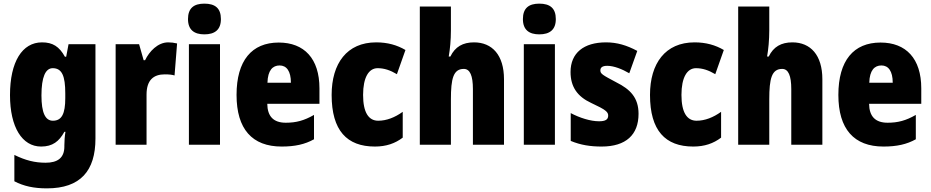

<svg xmlns="http://www.w3.org/2000/svg" viewBox="-20 -796 5119 1056"><path d="M211 -563C102 -563 35 -456 35 -273C35 -96 102 10 206 10C269 10 305 -18 334 -71H340C336 -49 334 -17 334 3V10C334 73 296 99 231 99C171 99 120 86 59 56V201C111 228 166 240 238 240C423 240 505 143 505 -34V-553H357L344 -484H337C306 -540 270 -563 211 -563ZM270 -421C321 -421 339 -378 339 -283V-256C339 -171 320 -132 271 -132C229 -132 208 -176 208 -271C208 -372 230 -421 270 -421Z M905 -563C848 -563 801 -513 778 -465H770L745 -553H616V0H786V-276C786 -357 826 -387 886 -387C911 -387 927 -385 940 -381L954 -557C937 -561 921 -563 905 -563Z M1104 -776C1046 -776 1014 -751 1014 -691C1014 -632 1048 -607 1104 -607C1161 -607 1195 -632 1195 -691C1195 -751 1163 -776 1104 -776ZM1190 -553H1019V0H1190Z M1513 -562C1365 -562 1281 -463 1281 -274C1281 -86 1367 10 1529 10C1602 10 1657 -2 1707 -30V-164C1653 -133 1609 -121 1552 -121C1484 -121 1451 -156 1450 -225H1737V-310C1737 -474 1653 -562 1513 -562ZM1518 -436C1556 -436 1580 -405 1580 -341H1451C1453 -410 1480 -436 1518 -436Z M2042 10C2104 10 2153 -7 2195 -39V-181C2152 -150 2106 -132 2060 -132C2007 -132 1977 -178 1977 -274C1977 -370 2008 -421 2057 -421C2093 -421 2126 -410 2163 -388L2210 -521C2164 -548 2112 -563 2049 -563C1888 -563 1804 -447 1804 -274C1804 -78 1888 10 2042 10Z M2460 -630V-760H2289V0H2460V-250C2460 -363 2473 -417 2531 -417C2565 -417 2581 -380 2581 -306V0H2752V-360C2752 -493 2687 -563 2587 -563C2526 -563 2483 -539 2457 -485H2448C2455 -525 2460 -574 2460 -630Z M2946 -776C2888 -776 2856 -751 2856 -691C2856 -632 2890 -607 2946 -607C3003 -607 3037 -632 3037 -691C3037 -751 3005 -776 2946 -776ZM3032 -553H2861V0H3032Z M3492 -170C3492 -259 3446 -305 3370 -343C3293 -384 3282 -390 3282 -409C3282 -426 3295 -434 3320 -434C3356 -434 3402 -416 3441 -393L3485 -516C3427 -547 3374 -563 3313 -563C3191 -563 3118 -505 3118 -400C3118 -318 3156 -265 3231 -230C3313 -192 3325 -180 3325 -160C3325 -138 3309 -129 3275 -129C3227 -129 3168 -148 3119 -174V-21C3174 2 3228 10 3289 10C3423 10 3492 -55 3492 -170Z M3793 10C3855 10 3904 -7 3946 -39V-181C3903 -150 3857 -132 3811 -132C3758 -132 3728 -178 3728 -274C3728 -370 3759 -421 3808 -421C3844 -421 3877 -410 3914 -388L3961 -521C3915 -548 3863 -563 3800 -563C3639 -563 3555 -447 3555 -274C3555 -78 3639 10 3793 10Z M4211 -630V-760H4040V0H4211V-250C4211 -363 4224 -417 4282 -417C4316 -417 4332 -380 4332 -306V0H4503V-360C4503 -493 4438 -563 4338 -563C4277 -563 4234 -539 4208 -485H4199C4206 -525 4211 -574 4211 -630Z M4823 -562C4675 -562 4591 -463 4591 -274C4591 -86 4677 10 4839 10C4912 10 4967 -2 5017 -30V-164C4963 -133 4919 -121 4862 -121C4794 -121 4761 -156 4760 -225H5047V-310C5047 -474 4963 -562 4823 -562ZM4828 -436C4866 -436 4890 -405 4890 -341H4761C4763 -410 4790 -436 4828 -436Z"/></svg>

Font: Noto Sans Devanagari UI Condensed Black
Style: Regular
Weight: 900
Width: 3
Designer: Jelle Bosma - Monotype Design Team
Foundry: Monotype Imaging Inc.
Version: Version 2.004